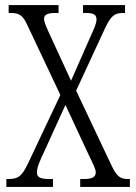

<svg xmlns="http://www.w3.org/2000/svg" viewBox="-20 -734 536 754"><path d="M5 0H188V-31H172C135 -31 125 -40 125 -57C125 -75 134 -98 157 -146L237 -322L325 -133C348 -85 356 -70 356 -57C356 -40 344 -31 310 -31H295V0H490V-31H482C454 -31 439 -40 419 -82L279 -378L392 -622C416 -673 430 -683 464 -683H471V-714H306V-683H318C348 -683 359 -676 359 -658C359 -641 349 -621 337 -594L259 -417L177 -595C165 -621 153 -647 153 -659C153 -673 160 -683 196 -683H210V-714H14V-683H22C57 -683 70 -674 89 -632L217 -361L89 -90C65 -41 52 -31 11 -31H5Z"/></svg>

Font: Noto Serif Devanagari ExtraCondensed Light
Style: Regular
Weight: 300
Width: 2
Designer: Universal Thirst, Indian Type Foundry and the Monotype Design Team
Foundry: Monotype Imaging Inc.
Version: Version 2.004